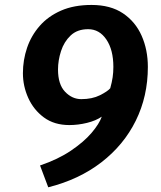

<svg xmlns="http://www.w3.org/2000/svg" viewBox="-20 -768 668 796"><path d="M180 8.5 146 -82Q221 -107.5 274.2 -143.5Q327.5 -179.5 359.5 -217Q391.5 -254.5 402 -284.5Q377.5 -267.5 340.5 -258.5Q303.5 -249.5 267.5 -249.5Q205 -249.5 162.2 -281Q119.5 -312.5 97.2 -361.8Q75 -411 75 -464.5Q75 -519 92.2 -569.8Q109.5 -620.5 144.5 -660.5Q179.5 -700.5 233 -724Q286.5 -747.5 359.5 -747.5Q438 -747.5 489.8 -712.8Q541.5 -678 567.2 -619.8Q593 -561.5 593 -490.5Q593 -369 543 -267.8Q493 -166.5 400.2 -95Q307.5 -23.5 180 8.5ZM317 -357Q362 -357 394 -373Q426 -389 437 -402Q444 -427 447 -447.5Q450 -468 450 -490.5Q450 -561.5 421 -604.2Q392 -647 345.5 -647Q300.5 -647 273 -621Q245.5 -595 233 -556.2Q220.5 -517.5 220.5 -480Q220.5 -418 249.8 -387.5Q279 -357 317 -357Z"/></svg>

Font: Merriweather Sans Italic
Style: Bold
Weight: 700
Italic angle: -7.5°
Designer: Eben Sorkin
Foundry: Eben Sorkin
Version: Version 1.008; ttfautohint (v1.7.19-72a1) -l 8 -r 50 -G 200 